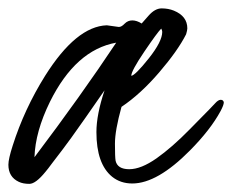

<svg xmlns="http://www.w3.org/2000/svg" viewBox="-23 -421 556 460"><path d="M255.4 -318.8C199.1 -234.2 133.8 -142.7 59.6 -44.4C60.9 -85.1 73.2 -129.4 96.7 -177.2C137.7 -259.9 190.6 -307.1 255.4 -318.8ZM291.5 -239.3C291.5 -247.1 301.8 -266.3 322.5 -296.9C343.2 -327.5 356.8 -346 363.3 -352.5C364.9 -349.6 365.7 -347 365.7 -344.7C365.7 -329.4 355 -308.3 333.5 -281.2C312 -254.2 298 -240.2 291.5 -239.3ZM232.9 -360.4C184.1 -358.7 134.8 -318.4 85 -239.3C51.8 -186.2 25.9 -130.4 7.3 -71.8C0.5 -50.6 -2.9 -35.5 -2.9 -26.4C-2.9 -6.8 5.4 6.8 22 14.6C28.8 17.9 37.3 19.5 47.4 19.5C57.5 19.5 70.3 9.9 85.9 -9.3C89.5 -13.5 95.1 -20.7 102.5 -30.8L126 -61.5C135.7 -73.9 154.6 -100.1 182.6 -140.1C210.6 -180.5 225.6 -202 227.5 -204.6C214.5 -165.9 208 -132.5 208 -104.5C208 -53.7 220.5 -18.1 245.6 2.4C259 13.2 275.1 18.6 293.9 18.6C334 18.6 380 -7.8 432.1 -60.5C465 -93.7 489.4 -125.2 505.4 -154.8C510.6 -164.6 513.2 -171.5 513.2 -175.8C512.5 -179.7 510.2 -181.7 506.1 -181.9C502 -182 497.4 -179.2 492.2 -173.3C487 -167.5 482.5 -162.8 478.8 -159.2C475 -155.6 459.1 -139.5 431.2 -110.8C403.2 -82.2 376.8 -59.2 352.1 -41.7C327.3 -24.3 305.5 -15.6 286.6 -15.6C267.7 -15.6 256.8 -22.5 253.9 -36.1C252.9 -42 252.4 -55.5 252.4 -76.7C252.4 -97.8 257.6 -127.3 268.1 -165C298.7 -185.5 328.8 -213.1 358.4 -247.6C388 -282.1 409.5 -312.5 422.9 -338.9C424.8 -345.4 425.8 -350.1 425.8 -353C425.8 -372.6 415 -386.7 393.6 -395.5C384.8 -399.1 375 -400.9 364.3 -400.9C353.5 -400.9 343 -395 332.8 -383.3C322.5 -371.6 317.1 -365.4 316.4 -364.7C308.6 -369.6 301.1 -372.1 293.9 -372.1C286.8 -372.1 280.7 -369.5 275.6 -364.3C270.6 -359 266 -356.4 261.7 -356.4Z"/></svg>

Font: Kristi
Style: Medium
Weight: 400
Italic angle: -15°
Version: Version 1.003